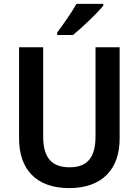

<svg xmlns="http://www.w3.org/2000/svg" viewBox="-20 -957 713 987"><path d="M511 -928V-937H373C348 -892 306 -833 274 -790V-777H355C402 -815 481 -890 511 -928ZM595 -244V-714H471V-255C471 -149 430 -97 338 -97C248 -97 202 -144 202 -254V-714H78V-245C78 -85 168 10 335 10C509 10 595 -91 595 -244Z"/></svg>

Font: Noto Sans Thai SemCond SemBd
Style: Regular
Weight: 600
Width: 4
Designer: Monotype Design Team
Foundry: Monotype Imaging Inc.
Version: Version 2.002